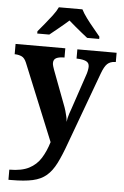

<svg xmlns="http://www.w3.org/2000/svg" viewBox="-64 -811 708 1096"><g transform="rotate(5 289.5 -263.0)"><path d="M27 182Q97 182 139.5 160Q182 138 207 98Q232 58 248 5L68 -435Q57 -461 41 -468.5Q25 -476 4 -477H0V-536H285V-483H282Q254 -483 238 -475Q222 -467 222 -446Q222 -438 225.5 -426.5Q229 -415 232 -407L301 -224Q311 -199 316.5 -180Q322 -161 325 -146.5Q328 -132 329 -118Q331 -139 339.5 -165Q348 -191 351 -198L417 -394Q421 -404 424 -419Q427 -434 427 -443Q427 -465 409 -473.5Q391 -482 358 -483H354V-536H579V-483H575Q547 -482 530.5 -466.5Q514 -451 499 -410L348 0Q322 73 298.5 119.5Q275 166 244 192.5Q213 219 165.5 229.5Q118 240 44 240H27ZM118 -619Q134 -638 155.5 -664Q177 -690 197.5 -717Q218 -744 228 -766H363Q374 -744 394 -717Q414 -690 436 -664Q458 -638 473 -619V-606H404Q390 -617 370 -633Q350 -649 330 -666Q310 -683 295 -696Q273 -676 240.5 -649.5Q208 -623 187 -606H118Z"/></g></svg>

Font: Noto Serif Vithkuqi
Style: Bold
Weight: 700
Version: Version 1.005